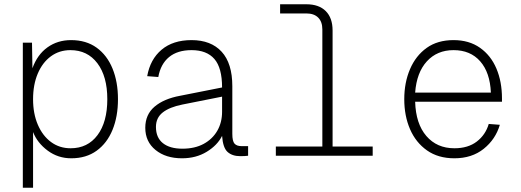

<svg xmlns="http://www.w3.org/2000/svg" viewBox="-20 -730 2440 900"><path d="M87 150V-530H130L132 -410Q155 -474 202.5 -508Q250 -542 313 -542Q384 -542 433 -506.5Q482 -471 507.5 -408.5Q533 -346 533 -265Q533 -184 507.5 -121.5Q482 -59 433 -23.5Q384 12 314 12Q252 12 203.5 -24Q155 -60 135 -111V150ZM311 -35Q391 -35 437 -96.5Q483 -158 483 -265Q483 -372 436.5 -433.5Q390 -495 310 -495Q258 -495 218.5 -466Q179 -437 157 -385Q135 -333 135 -265Q135 -197 157.5 -145Q180 -93 219.5 -64Q259 -35 311 -35Z M833 12Q757 12 709 -27Q661 -66 661 -131Q661 -193 704.5 -230Q748 -267 824 -281L1021 -320Q1021 -412 985 -453.5Q949 -495 878 -495Q812 -495 772.5 -462.5Q733 -430 722 -369L670 -373Q684 -452 737.5 -497Q791 -542 878 -542Q969 -542 1019 -487.5Q1069 -433 1069 -326V-103Q1069 -68 1079.5 -56.5Q1090 -45 1112 -45H1143V0Q1138 1 1126.5 1.5Q1115 2 1106 2Q1069 2 1047 -17.5Q1025 -37 1021 -93Q999 -49 949 -18.5Q899 12 833 12ZM835 -33Q893 -33 934.5 -55.5Q976 -78 998.5 -117Q1021 -156 1021 -206V-277L835 -240Q775 -228 743 -203Q711 -178 711 -135Q711 -85 743.5 -59Q776 -33 835 -33Z M1273 0V-43H1491V-592Q1491 -628 1471.5 -647.5Q1452 -667 1416 -667H1293V-710H1416Q1475 -710 1507 -678Q1539 -646 1539 -587V-43H1727V0Z M2110 12Q2034 12 1981.5 -25Q1929 -62 1902 -124.5Q1875 -187 1875 -265Q1875 -343 1902 -406Q1929 -469 1980 -505.5Q2031 -542 2106 -542Q2179 -542 2230 -506Q2281 -470 2307 -408.5Q2333 -347 2333 -269V-253H1926Q1929 -150 1978.5 -92.5Q2028 -35 2110 -35Q2174 -35 2215 -66.5Q2256 -98 2271 -149L2323 -145Q2303 -77 2247.5 -32.5Q2192 12 2110 12ZM1926 -296H2281Q2277 -390 2231 -442.5Q2185 -495 2106 -495Q2029 -495 1981 -442.5Q1933 -390 1926 -296Z"/></svg>

Font: Geist Mono ExtraLight
Style: Regular
Weight: 200
Monospace: yes
Designer: Basement.studio, Andrés Briganti, Mateo Zaragoza
Foundry: Basement.studio, Vercel, Andrés Briganti, Guido Ferreyra, Mateo Zaragoza
Version: Version 1.500; ttfautohint (v1.8.4.7-5d5b)